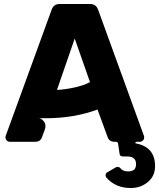

<svg xmlns="http://www.w3.org/2000/svg" viewBox="-20 -717 804 971"><path d="M665 7.8Q764.2 25.4 764.2 123Q764.2 173.3 727.8 203.6Q691.4 233.9 641.1 233.9Q564 233.9 517.1 180.2Q512.7 172.9 514.2 167Q515.6 158.2 522 154.8L564.9 129.9Q569.3 127 574.2 127Q583.5 127 589.8 134.8Q602.1 149.9 627.9 149.9Q644.5 149.9 657.2 142.1Q668 132.8 668 112.8Q668 74.2 623 74.2H601.1Q584 74.2 584 55.2L577.1 9.8Q576.2 0 564 0H559.1Q533.2 0 524.9 -22L473.1 -163.1Q354.5 -119.1 211.9 -119.1H178.2Q192.4 -116.7 204.1 -100.1Q214.8 -82.5 206.1 -60.1L191.9 -22Q183.6 0 158.2 0H28.8Q21.5 0 14.2 -5.9Q7.8 -13.7 7.8 -21Q7.8 -28.8 8.8 -29.8L241.2 -668Q251.5 -696.8 280.8 -696.8H436Q465.8 -696.8 476.1 -668L708 -29.8Q709 -28.8 709 -21Q709 -12.7 702.6 -6.3Q696.3 0 688 0H670.9Q668.9 0 667.5 0.7Q666 1.5 665.5 2.7Q665 3.9 664.8 5.1Q664.6 6.3 665 6.8ZM357.9 -522 268.1 -262.2Q311.5 -264.6 357.4 -274.7Q403.3 -284.7 435.1 -301.8Z"/></svg>

Font: Cunia
Style: Bold
Weight: 700
Designer: Alejo Bergmann, Denis Ignatov
Foundry: Hubert & Fischer
Version: Version 1.00 February 21, 2019, initial release